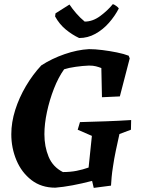

<svg xmlns="http://www.w3.org/2000/svg" viewBox="-20 -901 689 934"><path d="M436 13 428 -21Q378 -8 332.5 0.5Q287 9 249 12Q181 12 133 -25Q85 -62 60 -121.5Q35 -181 35 -248Q35 -306 54 -366Q73 -426 106 -482Q139 -538 181 -583Q232 -616 294 -637.5Q356 -659 413 -662Q442 -662 478 -657.5Q514 -653 548.5 -646Q583 -639 606 -630L611 -617L563 -432L476 -428L473 -570Q460 -575 446.5 -578.5Q433 -582 413 -582Q383 -581 348 -576Q313 -571 292 -564Q264 -525 242.5 -470Q221 -415 208.5 -356.5Q196 -298 196 -248Q196 -188 216.5 -138.5Q237 -89 286 -64Q322 -64 352.5 -70Q383 -76 411 -86L427 -240L358 -270L369 -307Q438 -309 496.5 -311Q555 -313 618 -317L617 -270L561 -249Q552 -209 543.5 -168.5Q535 -128 530 -93Q525 -62 523 -39Q521 -16 520 2ZM365 -716Q331 -732 300 -757.5Q269 -783 248 -821L250 -836L318 -879Q332 -858 351 -836Q370 -814 392 -796Q431 -796 467.5 -823Q504 -850 529 -881Q536 -879 545.5 -872Q555 -865 558 -860Q539 -823 510 -790Q481 -757 444 -736.5Q407 -716 365 -716Z"/></svg>

Font: Labrada
Style: Bold Italic
Weight: 700
Italic angle: -7°
Designer: Mercedes Jáuregui
Foundry: Omnibus-Type Team
Version: Version 1.000; ttfautohint (v1.8.4.7-5d5b)